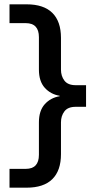

<svg xmlns="http://www.w3.org/2000/svg" viewBox="-20 -780 431 888"><path d="M99 1Q160 1 160 -64V-214Q160 -268 187 -298Q214 -328 256 -335V-337Q214 -344 187 -374Q160 -404 160 -458V-608Q160 -673 99 -673H24V-760H103Q182 -760 222 -720.5Q262 -681 262 -605V-458Q262 -428 278 -407Q294 -386 330 -386H378V-286H330Q294 -286 278 -265Q262 -244 262 -214V-67Q262 9 222 48.5Q182 88 103 88H24V1Z"/></svg>

Font: Kufam Medium
Style: Regular
Weight: 500
Designer: Wael Morcos, Artur Schmal
Foundry: Original Type
Version: Version 1.300; ttfautohint (v1.8.3)